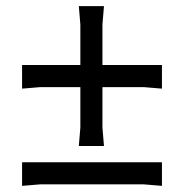

<svg xmlns="http://www.w3.org/2000/svg" viewBox="-20 -601 600 626"><path d="M52 -312V-389H508V-312L448 -317H112ZM319 -125H237L242 -185V-521L237 -581H319L314 -521V-185ZM508 5 448 0H112L52 5V-72H508Z"/></svg>

Font: AR One Sans
Style: Regular
Weight: 400
Designer: Niteesh Yadav
Foundry: Niteesh Yadav
Version: Version 1.001;gftools[0.9.33]